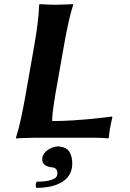

<svg xmlns="http://www.w3.org/2000/svg" viewBox="-20 -668 628 931"><path d="M185.2 97C184.9 99.3 184.8 101.6 184.8 103.7C184.8 127.4 199.9 140.3 235.9 144C249.2 145.4 258.2 155.3 258.2 171.8C258.2 174.6 258 177.7 257.4 181C254.2 199 222.7 213 157.7 213C154.8 217.7 153.2 224.3 153.2 230.3C153.2 235.7 154.5 240.6 157.4 243C233.4 243 315.5 220 328.4 147C329.8 139.1 330.4 131.1 330.4 123.3C330.4 102.6 325.6 83.1 317.1 69C306.1 50.6 286.4 44.4 264.9 42H258.9C222.2 46 193.5 67 185.9 93ZM248.3 -210 289.8 -445C303 -520 317.7 -592 335 -645L334.6 -648C334.6 -648 286 -645 251 -645C217 -645 172.6 -648 172.6 -648L170 -645C168 -588 159 -520 145.8 -445L102.6 -200C89.3 -125 74.8 -54 57.3 0L57.8 3C57.8 3 107.3 0 141.3 0H445.3C466.3 0 489.1 1 504.8 3L507.3 0C508.8 -14 510.9 -32 512.7 -42C514.5 -52 522.3 -91 524.7 -99L523.5 -103C523.5 -103 367.6 -81 233.6 -81C233.3 -83.1 233.2 -85.6 233.2 -88.6C233.2 -119.7 245.6 -194.5 248.3 -210Z"/></svg>

Font: Linux Biolinum O 
Style: Bold Italic
Weight: 700
Designer: Philipp H. Poll
Foundry: Philipp H. Poll
Version: Version 1.3.2